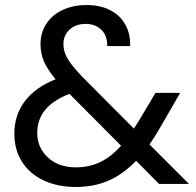

<svg xmlns="http://www.w3.org/2000/svg" viewBox="-20 -731 779 763"><path d="M612 0 521 -92Q470 -39 412 -13.5Q354 12 281 12Q209 12 153.5 -14Q98 -40 67.5 -88Q37 -136 37 -200Q37 -273 78.5 -328.5Q120 -384 201 -416Q169 -454 155 -486Q141 -518 141 -556Q141 -600 163.5 -635.5Q186 -671 228 -691Q270 -711 325 -711Q379 -711 419 -690Q459 -669 479 -631.5Q499 -594 497 -548H406Q407 -589 383 -612.5Q359 -636 321 -636Q281 -636 256.5 -613.5Q232 -591 232 -556Q232 -526 248.5 -498Q265 -470 304 -429L512 -220L530 -248L598 -362H696L614 -220Q597 -190 574 -157L731 0ZM281 -66Q335 -66 378.5 -87Q422 -108 461 -152L256 -358Q128 -309 128 -203Q128 -144 170.5 -105Q213 -66 281 -66Z"/></svg>

Font: MSTAGE
Style: Regular
Weight: 400
Designer: Ninad Kale (Devanagari), Jonny Pinhorn (Latin)
Foundry: Indian Type Foundry
Version: 4.004